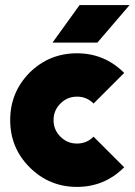

<svg xmlns="http://www.w3.org/2000/svg" viewBox="-20 -721 528 753"><path d="M186 -554H362L488 -701H292ZM282 -512Q173 -512 96 -436Q20 -359 20 -250Q20 -141 96 -65Q173 12 282 12Q390 12 467 -65L347 -185Q320 -158 282 -158Q244 -158 217 -185Q190 -212 190 -250Q190 -288 217 -315Q244 -342 282 -342Q320 -342 347 -315L467 -435Q390 -512 282 -512Z"/></svg>

Font: Unageo
Style: Black
Weight: 900
Designer: Richard Sepsi
Foundry: Richard Sepsi
Version: Version 2.000